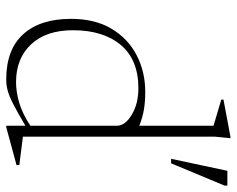

<svg xmlns="http://www.w3.org/2000/svg" viewBox="-92 -658 760 616"><g transform="rotate(90 288.0 -350.0)"><path d="M509.5 -23 388 10H383.5V-51.5Q338.5 -25 313 -12Q287.5 1 270.2 5.5Q253 10 234.5 10Q139.5 10 90 -44.2Q40.5 -98.5 40.5 -198Q40.5 -274.5 72 -327.5Q103.5 -380.5 156.8 -408.2Q210 -436 275 -436Q305 -436 330 -432Q355 -428 383.5 -417V-655L299.5 -680V-687L419.5 -709.5H423.5L418.5 -660V-43.5L509.5 -32ZM383.5 -344.5Q383.5 -371.5 348 -392.8Q312.5 -414 263.5 -414Q171.5 -414 124.2 -357.5Q77 -301 77 -204Q77 -118 122.2 -69.8Q167.5 -21.5 243.5 -21.5Q276 -21.5 310.8 -32Q345.5 -42.5 383.5 -67.5ZM489.5 -519 528 -699.5H575.5V-690.5L504 -519Z"/></g></svg>

Font: Newsreader 16pt ExtraLight
Style: Regular
Weight: 275
Designer: Hugues Gentile
Foundry: Production Type
Version: Version 1.003; ttfautohint (v1.8.3)